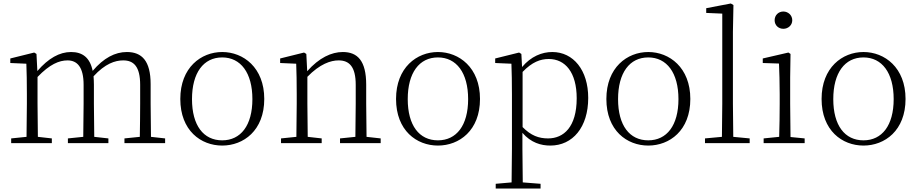

<svg xmlns="http://www.w3.org/2000/svg" viewBox="-20 -820 5260 1100"><path d="M779 0H926V-27L845 -36L843 -226V-338C843 -471 793 -522 707 -522C639 -522 574 -488 511 -414C495 -491 452 -522 387 -522C321 -522 257 -486 194 -413L189 -511L176 -519L39 -485V-459L131 -455C133 -405 134 -350 134 -282V-226L132 -36L44 -27V0H277V-27L197 -36L195 -226V-379C265 -452 319 -474 367 -474C422 -474 459 -436 459 -334V-226L457 -36L369 -27V0H601V-27L520 -36L518 -226V-335C518 -353 517 -369 516 -383C582 -455 639 -474 686 -474C746 -474 783 -439 783 -334V-226C783 -171 782 -90 781 -36L693 -27V0Z M1253 14C1375 14 1494 -72 1494 -253C1494 -433 1374 -522 1253 -522C1132 -522 1013 -433 1013 -253C1013 -72 1131 14 1253 14ZM1253 -16C1146 -16 1080 -101 1080 -252C1080 -403 1146 -491 1253 -491C1359 -491 1426 -403 1426 -252C1426 -101 1359 -16 1253 -16Z M2015 0H2161V-27L2080 -36L2078 -226V-335C2078 -471 2029 -522 1944 -522C1879 -522 1808 -489 1740 -412L1735 -511L1722 -519L1585 -485V-459L1677 -455C1679 -405 1680 -350 1680 -281V-226L1678 -36L1590 -27V0H1823V-27L1743 -36L1741 -226V-380C1813 -454 1875 -474 1920 -474C1981 -474 2018 -438 2018 -334V-226L2016 -36L1928 -27V0Z M2489 14C2611 14 2730 -72 2730 -253C2730 -433 2610 -522 2489 -522C2368 -522 2249 -433 2249 -253C2249 -72 2367 14 2489 14ZM2489 -16C2382 -16 2316 -101 2316 -252C2316 -403 2382 -491 2489 -491C2595 -491 2662 -403 2662 -252C2662 -101 2595 -16 2489 -16Z M3133 14C3261 14 3350 -91 3350 -259C3350 -418 3265 -522 3144 -522C3085 -522 3022 -497 2971 -436L2967 -511L2954 -519L2817 -485V-459L2910 -455C2912 -405 2913 -347 2913 -278V32L2911 225L2820 233V260H3077V233L2975 225L2973 32V-59C3022 -2 3080 14 3133 14ZM2974 -408C3029 -465 3076 -482 3124 -482C3218 -482 3284 -406 3284 -257C3284 -92 3209 -27 3120 -27C3067 -27 3022 -43 2974 -92Z M3694 14C3816 14 3935 -72 3935 -253C3935 -433 3815 -522 3694 -522C3573 -522 3454 -433 3454 -253C3454 -72 3572 14 3694 14ZM3694 -16C3587 -16 3521 -101 3521 -252C3521 -403 3587 -491 3694 -491C3800 -491 3867 -403 3867 -252C3867 -101 3800 -16 3694 -16Z M4115 0H4275V-27L4181 -36L4179 -226V-637L4182 -791L4167 -800L4026 -773V-746L4118 -742V-226L4116 -36L4019 -27V0Z M4468 -655C4495 -655 4519 -675 4519 -704C4519 -733 4495 -754 4468 -754C4440 -754 4418 -733 4418 -704C4418 -675 4440 -655 4468 -655ZM4443 0H4590V-27L4509 -35L4507 -226V-377L4509 -511L4497 -519L4350 -485V-459L4443 -456C4445 -405 4447 -349 4447 -281V-226C4447 -172 4446 -91 4444 -36L4355 -27V0Z M4927 14C5049 14 5168 -72 5168 -253C5168 -433 5048 -522 4927 -522C4806 -522 4687 -433 4687 -253C4687 -72 4805 14 4927 14ZM4927 -16C4820 -16 4754 -101 4754 -252C4754 -403 4820 -491 4927 -491C5033 -491 5100 -403 5100 -252C5100 -101 5033 -16 4927 -16Z"/></svg>

Font: Noto Serif CJK SC ExtraLight
Style: Regular
Weight: 200
Designer: Ryoko NISHIZUKA 西塚涼子 (kana & ideographs); Frank Grießhammer (Latin, Greek & Cyrillic); Wenlong ZHANG 张文龙 (bopomofo); San
Foundry: Adobe
Version: Version 2.001;hotconv 1.1.0;makeotfexe 2.6.0